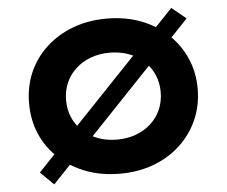

<svg xmlns="http://www.w3.org/2000/svg" viewBox="-53 -801 1058 895"><g transform="rotate(-5 475.5 -353.0)"><path d="M165.1 33 103.1 -28 780.1 -739 847.1 -684ZM476.1 10Q388.9 10 317.2 -17Q245.4 -44 191.9 -93.3Q138.3 -142.6 109.6 -208.6Q81 -274.7 81 -352.9Q81 -431 109.6 -497.1Q138.3 -563.2 191.9 -612.5Q245.4 -661.7 317.2 -688.7Q388.9 -715.7 475.5 -715.7Q561.7 -715.7 633.6 -688.7Q705.6 -661.7 758.6 -612.2Q811.7 -562.7 840.9 -496.7Q870 -430.6 870 -353.4Q870 -275.7 840.9 -209.4Q811.7 -143 758.6 -93.5Q705.6 -44 633.6 -17Q561.7 10 476.1 10ZM475.5 -149.5Q523.7 -149.5 564.2 -164.5Q604.7 -179.5 634.7 -207.1Q664.8 -234.7 680.8 -271.8Q696.9 -308.8 696.9 -352.9Q696.9 -397 680.8 -434Q664.8 -471 634.7 -498.6Q604.7 -526.2 564.2 -541.2Q523.7 -556.2 475.5 -556.2Q427.3 -556.2 386.8 -541.2Q346.3 -526.2 316.1 -498.3Q285.8 -470.4 270 -433.4Q254.1 -396.4 254.1 -352.9Q254.1 -308.8 270 -272Q285.8 -235.3 316.1 -207.4Q346.3 -179.5 386.8 -164.5Q427.3 -149.5 475.5 -149.5Z"/></g></svg>

Font: Lexend Exa
Style: Regular
Weight: 400
Designer: Bonnie Shaver-Troup, Thomas Jockin
Foundry: Lexend
Version: Version 1.007